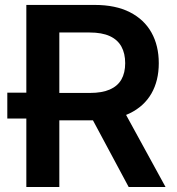

<svg xmlns="http://www.w3.org/2000/svg" viewBox="-20 -747 707 767"><path d="M162.3 -273.4H9.2V-376.8H162.3ZM85.2 0V-727.3H358.3Q441.8 -727.3 498.9 -698.2Q556.1 -669 585.2 -616.7Q614.3 -564.3 614.3 -494.7Q614.3 -424.7 584.9 -373.4Q555.4 -322.1 497.9 -294.2Q440.3 -266.3 356.2 -266.3H161.9V-375.7H338.8Q387.4 -375.7 418.7 -389.4Q449.9 -403.1 465 -429.5Q480.1 -456 480.1 -494.7Q480.1 -533.4 465 -560.9Q449.9 -588.4 418.5 -602.8Q387.1 -617.2 337.7 -617.2H217V0ZM460.9 -329.5 641.3 0H494L317.5 -329.5Z"/></svg>

Font: InterMG SemiBold
Style: Regular
Weight: 600
Designer: Rasmus Andersson
Foundry: rsms
Version: Version 3.019;December 26, 2023;FontCreator 15.0.0.2955 64-b